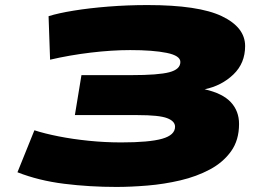

<svg xmlns="http://www.w3.org/2000/svg" viewBox="-20 -730 1088 759"><path d="M49 -49 116 -215Q156 -202 211.5 -191Q267 -180 331 -173.5Q395 -167 459 -167Q570 -167 621 -181.5Q672 -196 672 -229Q672 -251 640.5 -263Q609 -275 524 -275H276L302 -433H499Q606 -433 649.5 -444.5Q693 -456 693 -485Q693 -510 639 -521Q585 -532 495 -532Q422 -532 338.5 -522Q255 -512 178 -494L172 -666Q210 -678 271.5 -688Q333 -698 408.5 -704Q484 -710 563 -710Q765 -710 857 -666Q949 -622 949 -548Q949 -480 902.5 -435.5Q856 -391 789 -377Q860 -361 892.5 -326Q925 -291 925 -240Q925 -176 893.5 -132Q862 -88 809.5 -60Q757 -32 693 -17Q629 -2 563 3.5Q497 9 440 9Q334 9 233.5 -3.5Q133 -16 49 -49Z"/></svg>

Font: Georama ExtraExtended ExtraBold
Style: Italic
Weight: 800
Width: 8
Italic angle: -9°
Designer: Jean-Baptiste Levee
Foundry: Production Type
Version: Version 1.000